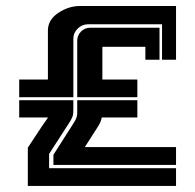

<svg xmlns="http://www.w3.org/2000/svg" viewBox="-20 -610 641 630"><path d="M242.2 -590.3H557.6V-414.1H511.7V-530.3H268.6Q249.5 -530.3 235.1 -516.4Q220.7 -502.4 220.7 -483.4V-291H43V-349.1H137.2V-509.8Q137.2 -544.9 171.1 -567.6Q205.1 -590.3 242.2 -590.3ZM557.6 -58.1V0H71.3V-125.5Q127.9 -211.9 137.7 -224.6H43V-281.2H220.7V-254.4Q220.7 -236.8 219.2 -231.4Q217.8 -226.1 210.9 -212.9L141.1 -105V-58.1ZM300.3 -192.9 258.3 -127.4H557.6V-68.8H155.3V-102.1L223.1 -208.5Q233.4 -224.6 233.4 -238.3V-251.5V-281.2H430.7V-224.6H314Q311 -209 300.3 -192.9ZM246.1 -506.8Q258.3 -519 276.4 -519H503.4V-414.1H457V-456.5H315.9V-349.1H430.7V-291H233.4V-476.6Q233.4 -494.1 246.1 -506.8Z"/></svg>

Font: Ebtekar Inline 2
Style: Inline-2
Weight: 500
Designer: Arman Khorramak
Foundry: Arman Khorramak
Version: Version 2.000